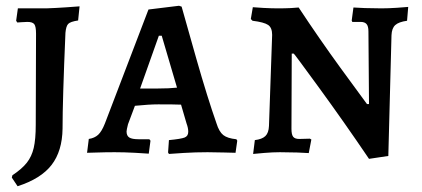

<svg xmlns="http://www.w3.org/2000/svg" viewBox="-20 -528 1464 666"><path d="M21 88 23 80Q56 58 73 36.5Q90 15 97 -15Q104 -45 104 -95L105 -411Q105 -436 99 -444Q93 -452 75 -452Q65 -452 54.5 -451Q44 -450 40 -450L36 -456L42 -499H140Q171 -500 208 -502.5Q245 -505 256 -506L251 -457Q224 -453 216.5 -445Q209 -437 207 -414Q197 -181 197 -82Q196 -4 159 44Q122 92 41 118Z M563 1 566 -42Q608 -46 620.5 -51Q633 -56 633 -71Q633 -84 627 -100L608 -165Q587 -166 529 -166Q498 -166 448 -161L424 -97Q419 -77 419 -72Q419 -57 428.5 -51Q438 -45 461 -45H498L502 -40L496 5Q485 4 448 2Q411 0 378 0Q345 0 318 1Q291 2 282 2L288 -46Q308 -49 320.5 -60.5Q333 -72 344 -100L495 -495L601 -508L610 -505Q622 -461 661 -324.5Q700 -188 731 -100Q740 -71 754.5 -59.5Q769 -48 800 -45L803 -40L797 2Q787 2 758.5 1Q730 0 700 0Q658 0 617.5 2.5Q577 5 566 6ZM528 -221Q567 -221 594 -224L541 -404H531L466 -221Z M1258 -419Q1258 -437 1251.5 -444.5Q1245 -452 1231 -452H1202L1200 -457L1206 -502Q1217 -501 1245.5 -500Q1274 -499 1303 -499Q1327 -499 1357 -501Q1387 -503 1396 -504L1392 -456Q1363 -452 1351 -441Q1339 -430 1338 -406L1327 13L1260 23Q1174 -104 1086.5 -224Q999 -344 999 -342H992L991 -81Q991 -61 997 -53.5Q1003 -46 1018 -46L1055 -47L1060 -44L1051 3Q1040 2 1011 1Q982 0 951 0Q926 0 896.5 2.5Q867 5 858 6L864 -42Q889 -45 900.5 -56Q912 -67 913 -91L924 -407Q924 -432 910 -441.5Q896 -451 856 -456L850 -462L857 -503Q866 -502 894 -500.5Q922 -499 944 -499Q969 -499 989 -500Q1009 -501 1016 -502Q1088 -393 1160 -294Q1232 -195 1253 -167H1260Z"/></svg>

Font: Alegreya SC Medium
Style: Regular
Weight: 500
Designer: Juan Pablo del Peral
Foundry: Huerta Tipografica
Version: Version 2.007; ttfautohint (v1.6)